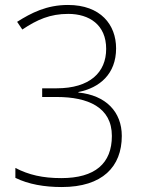

<svg xmlns="http://www.w3.org/2000/svg" viewBox="-20 -744 591 774"><path d="M229 10C393 10 471 -72 471 -196C471 -293 407 -360 296 -371V-373C382 -390 448 -446 448 -549C448 -644 386 -724 254 -724C168 -724 106 -692 49 -656L70 -625C130 -665 182 -688 255 -688C340 -688 408 -644 408 -547C408 -452 342 -388 208 -388H150V-353H209C334 -353 431 -312 431 -196C431 -85 363 -26 227 -26C152 -26 96 -39 42 -67V-27C95 -1 159 10 229 10Z"/></svg>

Font: Noto Sans Gurmukhi UI ExtraLight
Style: Regular
Weight: 200
Designer: Jelle Bosma - Monotype Design Team
Foundry: Monotype Imaging Inc.
Version: Version 2.004